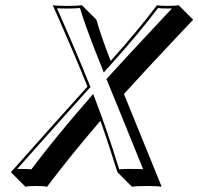

<svg xmlns="http://www.w3.org/2000/svg" viewBox="-20 -668 772 748"><path d="M609.9 59.6Q591.3 56.6 552.7 56.6Q512.7 56.6 494.1 59.6L437.5 2.9Q401.4 -113.3 371.1 -197.3Q254.9 -62 163.1 59.6Q151.9 56.6 121.6 56.6Q90.8 56.6 79.1 59.6L22.5 2.9Q183.1 -178.2 320.8 -330.6Q272 -452.6 185.5 -647.9Q202.6 -645 241.2 -645Q280.3 -645 298.8 -647.9L355.5 -591.3Q371.6 -532.7 411.1 -430.7Q515.6 -546.9 591.8 -647.9Q603 -645 633.3 -645Q664.1 -645 675.8 -647.9L732.4 -591.3Q715.3 -573.2 669.4 -524.4Q542 -389.6 462.9 -301.8Q475.1 -271.5 503.4 -202.1Q568.4 -43 609.9 59.6ZM537.6 -8.8Q499 -105 437 -256.8Q409.2 -325.2 397 -354.5L394.5 -360.4L398.9 -364.7Q449.7 -421.4 649.9 -635.3Q643.1 -635.3 633.3 -634.8Q607.9 -634.8 595.7 -636.7Q520.5 -537.1 408.2 -412.1Q401.9 -404.8 395 -397.9L384.3 -385.7L378.4 -400.9Q311.5 -566.4 291.5 -636.7Q272.9 -634.8 241.2 -634.8Q215.3 -634.8 202.1 -635.7Q283.7 -451.2 330.1 -334.5L332.5 -328.6L328.1 -324.2Q197.8 -179.7 46.9 -9.8Q54.7 -9.8 64.9 -9.8Q90.8 -9.8 102.1 -8.3Q203.6 -142.6 332 -289.1L342.8 -301.8L349.1 -286.1Q397 -162.1 444.3 -8.3Q462.9 -10.3 496.1 -9.8Q523.9 -9.8 537.6 -8.8Z"/></svg>

Font: Linux Biolinum Shadow O
Style: Italic
Weight: 400
Italic angle: -12°
Designer: Philipp H. Poll
Foundry: Philipp H. Poll
Version: Version 0.6.2